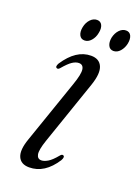

<svg xmlns="http://www.w3.org/2000/svg" viewBox="-116 -617 492 678"><g transform="rotate(20 130.5 -278.0)"><path d="M113.5 -30Q123.5 -30 137 -37.8Q150.5 -45.5 169 -68Q175 -75.5 180 -73.5Q188.5 -70.5 180 -55Q139.5 8 81.5 8Q50 8 39.8 -15.5Q29.5 -39 45.5 -84L128 -322.5Q142.5 -364 140 -381.2Q137.5 -398.5 121.5 -398.5Q110 -398.5 97.2 -390.2Q84.5 -382 65 -359Q59 -352 54 -354.5Q46 -357.5 54 -372Q97 -437.5 153 -437.5Q184 -437.5 194.5 -413.5Q205 -389.5 189 -342.5L105.5 -100Q92.5 -62 95.5 -46Q98.5 -30 113.5 -30ZM111.7 -480Q98.1 -480 92.2 -492Q86.4 -504 90 -522Q93.6 -540 104.7 -551.8Q115.7 -563.5 129.4 -563.5Q143.1 -563.5 148.7 -551.8Q154.3 -540 150.3 -522Q147.1 -504.5 136.2 -492.2Q125.4 -480 111.7 -480ZM220.7 -480Q207 -480 201.2 -492Q195.3 -504 198.6 -522Q202.6 -540 213.6 -551.8Q224.7 -563.5 238.4 -563.5Q252 -563.5 257.7 -551.8Q263.3 -540 259.7 -522Q256 -504.5 245.2 -492.2Q234.3 -480 220.7 -480Z"/></g></svg>

Font: Fraunces 144pt Soft Light
Style: Italic
Weight: 300
Italic angle: -16°
Version: Version 1.000;[b76b70a41]